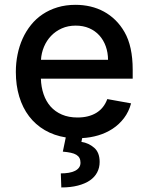

<svg xmlns="http://www.w3.org/2000/svg" viewBox="-20 -573 627 811"><path d="M46.9 -269.2Q46.9 -307.2 54.2 -342.9Q61.4 -378.6 75.6 -410Q89.8 -441.4 111 -467.7Q132.1 -494 160.2 -512.8Q188.2 -531.6 223 -542.1Q257.8 -552.6 299 -552.6Q332 -552.6 362.2 -545.5Q392.4 -538.4 418.9 -524Q445.3 -509.6 467.3 -488.1Q489.3 -466.6 506 -437.5Q540.5 -377.5 540.5 -278.4V-240.8H152.7Q153.8 -205.3 164.1 -175.1Q174.4 -144.9 193.7 -123Q213.1 -101.2 241.5 -89Q269.9 -76.7 307.5 -76.7Q354.4 -76.7 386.7 -96.2Q419 -115.8 433.2 -154.5L533.7 -136.4Q524.1 -100.9 503.7 -74Q483.3 -47.2 455.6 -29.1Q427.9 -11 394.9 -1.2Q361.9 8.5 327.1 10.3L323.9 26.3Q354.4 30.9 377.8 51.1Q400.9 71 400.9 111.2Q400.9 135.3 390.4 155.2Q380 175.1 359.6 189.1Q339.1 203.1 308.8 210.9Q278.4 218.8 239 218.8L236.9 159.4Q255.3 159.4 270.6 156.8Q285.9 154.1 296.9 148.6Q307.9 143.1 313.9 134.6Q320 126.1 320 114.3Q320 102.6 315.7 94.5Q311.4 86.3 302.4 80.8Q293.3 75.3 279.3 72.3Q265.3 69.2 245.4 67.5L257.8 7.5Q208.5 -0.4 169.2 -23.3Q130 -46.2 102.8 -81.9Q75.6 -117.5 61.3 -165Q46.9 -212.4 46.9 -269.2ZM153.1 -320.3H436.4Q436.1 -351.2 426.7 -377.5Q417.3 -403.8 399.7 -423.3Q382.1 -442.8 356.9 -453.8Q331.7 -464.8 299.7 -464.8Q267.4 -464.8 241.1 -453.1Q214.8 -441.4 195.8 -421.5Q176.8 -401.6 165.8 -375.4Q154.8 -349.1 153.1 -320.3Z"/></svg>

Font: Inter P Medium
Style: Regular
Weight: 500
Designer: Rasmus Andersson
Foundry: rsms
Version: Version 3.018;git-588b23468